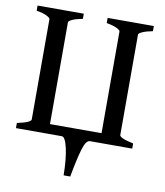

<svg xmlns="http://www.w3.org/2000/svg" viewBox="-88 -688 816 949"><g transform="rotate(10 320.0 -213.0)"><path d="M606.9 0H395Q374.5 0 359.9 50Q345.2 100.1 329.1 189H295.9Q294.9 106 282.7 53Q270.5 0 253.4 0H23.4V-25.9Q92.8 -40.5 92.8 -56.2V-559.6Q92.8 -565.4 75.7 -574.2Q58.6 -583 23.4 -589.4V-615.2H255.4V-589.4Q222.2 -583 203.9 -574.7Q185.5 -566.4 185.5 -559.6V-48.8H444.3V-559.6Q444.3 -565.4 427.2 -574.2Q410.2 -583 375 -589.4V-615.2H606.9V-589.4Q573.7 -583 555.4 -574.7Q537.1 -566.4 537.1 -559.6V-56.2Q537.1 -40.5 606.9 -25.9Z"/></g></svg>

Font: Gentium Book Plus
Style: Regular
Weight: 400
Designer: Victor Gaultney, Annie Olsen, Iska Routamaa, Becca Hirsbrunner
Foundry: SIL International
Version: Version 6.101